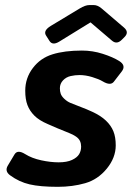

<svg xmlns="http://www.w3.org/2000/svg" viewBox="-20 -720 531 750"><path d="M159.7 -581.5Q147.9 -600.1 178.2 -618.7L291.5 -687Q313.5 -700.2 328.6 -700.2H346.7Q361.3 -700.2 377 -687L464.4 -612.3Q485.4 -594.2 466.3 -575.2L455.6 -564.5Q436 -544.9 417 -561.5L334 -632.3H333L210.9 -557.1Q185.1 -541.5 173.3 -560.1ZM19.5 -35.2Q-2.4 -51.3 10.3 -72.8L36.6 -116.7Q48.3 -136.7 78.1 -118.2Q104.5 -101.6 141.1 -93.8Q177.7 -85.9 209 -85.9Q241.2 -85.9 261.2 -95.2Q281.2 -104.5 289.1 -117.7Q296.9 -130.9 296.9 -147.5Q296.9 -159.2 292.5 -168.9Q288.1 -178.7 276.9 -186.5Q265.6 -194.3 250.5 -200.2Q220.7 -211.9 204.3 -219Q188 -226.1 166.5 -235.4Q132.3 -250 114 -268.6Q95.7 -287.1 87.2 -309.6Q78.6 -332 78.6 -365.7Q78.6 -415 108.2 -454.1Q137.7 -493.2 185.1 -507.8Q232.4 -522.5 299.8 -522.5Q341.8 -522.5 381.3 -509.8Q420.9 -497.1 445.3 -481.9Q473.6 -464.4 455.6 -440.9L424.8 -400.9Q411.6 -383.8 380.9 -402.3Q366.2 -411.1 340.3 -418.9Q314.5 -426.8 290.5 -426.8Q273.4 -426.8 255.9 -422.9Q238.3 -418.9 226.1 -406Q213.9 -393.1 213.9 -375Q213.9 -363.3 217.3 -353.5Q220.7 -343.8 231.7 -333.5Q242.7 -323.2 255.4 -317.9Q276.4 -309.1 296.4 -301.8Q316.4 -294.4 340.8 -283.2Q373.5 -268.1 393.6 -249Q413.6 -230 422.9 -207.3Q432.1 -184.6 432.1 -152.3Q432.1 -104 397.2 -61.3Q362.3 -18.6 312.7 -4.4Q263.2 9.8 205.6 9.8Q136.7 9.8 95.7 0.2Q54.7 -9.3 19.5 -35.2Z"/></svg>

Font: Istok
Style: Bold Italic
Weight: 700
Italic angle: -13°
Designer: Andrey V. Panov
Foundry: Andrey V. Panov
Version: Version 1.0.3